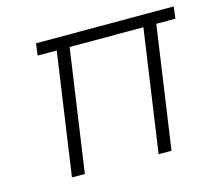

<svg xmlns="http://www.w3.org/2000/svg" viewBox="-81 -619 809 719"><g transform="rotate(-15 324.0 -260.0)"><path d="M114 0 182 -474H108L114 -520H648L642 -474H568L500 0H450L518 -474H232L164 0Z"/></g></svg>

Font: Lexend ExtLt
Style: Italic
Weight: 250
Italic angle: -8.13011°
Designer: Bonnie Shaver-Troup, Thomas Jockin
Foundry: Lexend
Version: Version 1.007